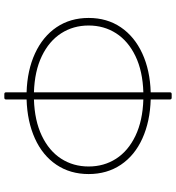

<svg xmlns="http://www.w3.org/2000/svg" viewBox="17 -818 814 888"><g transform="rotate(-90 424.0 -374.0)"><path d="M416 -761H433Q441 -761 441 -753V-658Q543 -655 621 -619Q699 -583 742 -519.5Q785 -456 785 -371Q785 -286 742 -222.5Q699 -159 621 -123Q543 -87 441 -84V5Q441 13 433 13H416Q408 13 408 5V-84Q306 -87 227.5 -122.5Q149 -158 106 -222Q63 -286 63 -371Q63 -456 106 -520Q149 -584 227.5 -619.5Q306 -655 408 -658V-753Q408 -761 416 -761ZM408 -118V-624Q310 -621 240 -587.5Q170 -554 134 -498Q98 -442 98 -371Q98 -300 134 -244Q170 -188 240 -154.5Q310 -121 408 -118ZM441 -624V-118Q539 -121 608.5 -154.5Q678 -188 714 -244Q750 -300 750 -371Q750 -442 714 -498Q678 -554 608.5 -587.5Q539 -621 441 -624Z"/></g></svg>

Font: LINE Seed JP_TTF Thin
Style: Regular
Weight: 250
Designer: LY Corporation & Fontrix & Fontworks
Version: Version 1.008